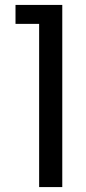

<svg xmlns="http://www.w3.org/2000/svg" viewBox="-20 -760 350 780"><path d="M139 -663V0H233V-740H43V-663Z"/></svg>

Font: Malmofest
Style: Regular
Weight: 400
Designer: Jonny Pinhorn (Poppins), Kolossal
Version: Version 1.004;Glyphs 3.1.2 (3151)